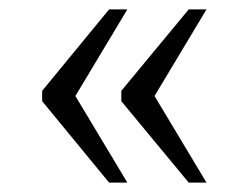

<svg xmlns="http://www.w3.org/2000/svg" viewBox="-20 -475 531 410"><path d="M383 -85H421L310 -270L421 -455H383L239 -281V-259ZM213 -85H252L141 -270L252 -455H213L70 -281V-259Z"/></svg>

Font: Noto Serif Devanagari Light
Style: Regular
Weight: 300
Designer: Universal Thirst, Indian Type Foundry and the Monotype Design Team
Foundry: Monotype Imaging Inc.
Version: Version 2.004